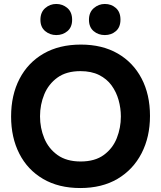

<svg xmlns="http://www.w3.org/2000/svg" viewBox="-20 -941 813 969"><path d="M385 8Q276 8 197.5 -38Q119 -84 77.5 -165.5Q36 -247 36 -353Q36 -461 78.5 -543Q121 -625 200 -670.5Q279 -716 388 -716Q496 -716 574 -671Q652 -626 694.5 -545Q737 -464 737 -356Q737 -250 694.5 -167.5Q652 -85 573.5 -38.5Q495 8 385 8ZM387 -126Q459 -126 504 -159Q549 -192 569.5 -244Q590 -296 590 -353Q590 -395 578.5 -436Q567 -477 543 -510Q519 -543 480 -562.5Q441 -582 386 -582Q315 -582 270 -549.5Q225 -517 203.5 -465Q182 -413 182 -354Q182 -295 203.5 -243Q225 -191 270.5 -158.5Q316 -126 387 -126ZM509 -764Q476 -764 452.5 -784Q429 -804 429 -841Q429 -879 453.5 -900Q478 -921 509 -921Q542 -921 565 -900.5Q588 -880 588 -842Q588 -804 565 -784Q542 -764 509 -764ZM264 -764Q232 -764 208 -784Q184 -804 184 -841Q184 -879 208 -900Q232 -921 264 -921Q296 -921 320 -900.5Q344 -880 344 -841Q344 -804 320.5 -784Q297 -764 264 -764Z"/></svg>

Font: Onest
Style: Bold
Weight: 700
Designer: Dmitri Voloshin, Andrey Kudryavtsev
Foundry: Dmitri Voloshin, Andrey Kudryavtsev
Version: Version 1.000;gftools[0.9.33]